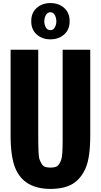

<svg xmlns="http://www.w3.org/2000/svg" viewBox="-20 -1199 649 1236"><path d="M48.3 -326.7V-878.9H226.1V-332Q226.1 -194.3 233.4 -175.8Q240.2 -157.2 249 -143.1Q257.8 -128.9 271.5 -124.5Q285.2 -120.1 304.7 -120.1Q324.2 -120.1 337.9 -124.5Q351.6 -128.9 360.4 -142.6Q369.1 -156.2 373.5 -168.9Q383.3 -193.4 383.3 -293.5V-878.9H561V-326.7Q561 -187.5 532.2 -119.1Q503.4 -50.8 449.7 -16.6Q395.5 17.1 304.7 17.1Q134.3 16.6 79.1 -115.2Q48.3 -188.5 48.3 -326.7ZM304.2 -1004.9Q323.2 -1004.9 333 -1022.9Q342.8 -1041 342.8 -1062Q342.8 -1083 333 -1101.6Q323.2 -1120.1 304.7 -1120.1Q285.2 -1120.1 275.4 -1102.1Q265.6 -1084 265.1 -1062.5Q265.1 -1041 274.9 -1022.9Q284.7 -1004.9 304.2 -1004.9ZM181.2 -1062.5Q180.7 -1115.7 215.8 -1147.5Q251 -1179.2 304.7 -1179.2Q358.4 -1179.2 393.6 -1147.5Q428.7 -1115.7 428.2 -1062.5Q428.7 -1009.3 393.6 -977.5Q358.4 -945.8 304.7 -945.8Q251 -945.8 215.8 -977.5Q180.7 -1009.3 181.2 -1062.5Z"/></svg>

Font: Oswald-Bold
Style: Bold
Weight: 700
Designer: vernon adams
Foundry: vernon adams
Version: Version 2.002; ttfautohint (v0.92.18-e454-dirty) -l 8 -r 50 